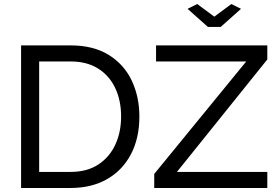

<svg xmlns="http://www.w3.org/2000/svg" viewBox="-20 -936 1387 956"><path d="M748 -70 1206 -630H757V-710H1311V-640L861 -80H1311V0H748ZM85 0V-710H331Q445 -710 521.5 -662.5Q598 -615 636 -534.5Q674 -454 674 -356Q674 -248 632 -168Q590 -88 513 -44Q436 0 331 0ZM331 -630H175V-80H331Q413 -80 469 -116.5Q525 -153 554 -215.5Q583 -278 583 -356Q583 -436 553.5 -498Q524 -560 468 -595Q412 -630 331 -630ZM962 -916 1047 -853 1132 -916 1180 -892 1079 -802H1015L914 -892Z"/></svg>

Font: YasnoRaleway Medium
Style: Regular
Weight: 500
Designer: Matt McInerney, Pablo Impallari, Rodrigo Fuenzalida
Foundry: Matt McInerney, Pablo Impallari, Rodrigo Fuenzalida
Version: Version 4.026